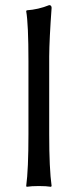

<svg xmlns="http://www.w3.org/2000/svg" viewBox="-20 -718 292 741"><path d="M89.8 -200.2V-481.9Q89.8 -625 81.1 -674.8L83 -678.2Q127.9 -681.2 169.9 -698.2Q178.7 -698.2 179.2 -688Q170.4 -566.9 169.9 -500V-200.2Q169.9 -66.4 179.2 0L176.8 2.9Q158.7 0 129.9 0Q101.1 0 83 2.9L81.1 0Q89.8 -64 89.8 -200.2Z"/></svg>

Font: Biolilbert
Style: Regular
Weight: 400
Designer: Philipp H. Poll
Foundry: Philipp H. Poll
Version: Version 1.1.0